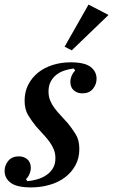

<svg xmlns="http://www.w3.org/2000/svg" viewBox="-28 -803 492 835"><path d="M107 12Q45 12 18.5 -8Q-8 -28 -8 -60Q-8 -84 8 -103.5Q24 -123 54 -123Q76 -123 91 -110Q106 -97 106 -73Q106 -60 100 -46Q94 -32 85 -24L91 -15Q112 -17 133.5 -23Q155 -29 173 -41Q191 -53 202 -71Q213 -89 213 -115Q213 -136 206 -153Q199 -170 187.5 -186Q176 -202 161 -218Q146 -234 130 -252Q111 -275 95 -301Q79 -327 79 -365Q79 -404 95 -435Q111 -466 138 -487.5Q165 -509 201.5 -520.5Q238 -532 279 -532Q340 -532 366 -512Q392 -492 392 -460Q392 -436 376 -416.5Q360 -397 330 -397Q308 -397 293 -410Q278 -423 278 -447Q278 -460 284 -474Q290 -488 299 -496L293 -505Q273 -503 253 -496.5Q233 -490 217.5 -478Q202 -466 192.5 -448Q183 -430 183 -405Q183 -384 190 -366.5Q197 -349 209 -333Q221 -317 236 -301Q251 -285 267 -267Q285 -245 301 -219.5Q317 -194 317 -155Q317 -115 300 -84Q283 -53 254.5 -31.5Q226 -10 187.5 1Q149 12 107 12ZM253 -600 357 -783 444 -738 284 -584Z"/></svg>

Font: IBM Plex Serif Medium
Style: Italic
Weight: 500
Italic angle: -14°
Designer: Mike Abbink, Paul van der Laan, Pieter van Rosmalen
Foundry: Bold Monday
Version: Version 2.5